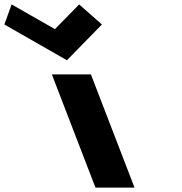

<svg xmlns="http://www.w3.org/2000/svg" viewBox="-245 -850 826 870"><path d="M-10.1 -513H166.9L364.5 0H187.5ZM-192.3 -830 -225.2 -739 58.2 -577 216.8 -739 113.7 -830 3.9 -718Z"/></svg>

Font: Hussar
Style: BdOpOblFour
Weight: 700
Foundry: Cannot Into Space Fonts
Version: Version 2.00